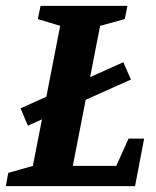

<svg xmlns="http://www.w3.org/2000/svg" viewBox="-36 -634 533 654"><path d="M59 -206 34 -265 384 -422 410 -363ZM-16 0 -8 -45 76 -69 169 -546 93 -569 102 -614H398L389 -569L305 -546L212 -69H360L402 -162H455L424 0Z"/></svg>

Font: Manuale
Style: Italic
Weight: 400
Italic angle: -11°
Designer: Eduardo Tunni / Pablo Cosgaya
Foundry: Eduardo Tunni / Pablo Cosgaya
Version: Version 1.002